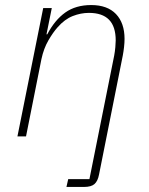

<svg xmlns="http://www.w3.org/2000/svg" viewBox="-20 -540 591 760"><path d="M250 169H334L432 -320Q435 -336 436.5 -353Q438 -370 438 -380Q438 -435 411.5 -462Q385 -489 332 -489Q300 -489 268 -476.5Q236 -464 208 -432Q190 -412 171.5 -380Q153 -348 144 -306L83 0H49L151 -508H185L164 -404H167Q197 -461 238.5 -490.5Q280 -520 341 -520Q405 -520 439 -484.5Q473 -449 473 -386Q473 -371 471 -353.5Q469 -336 466 -320L372 151Q367 177 354 188.5Q341 200 312 200H243Z"/></svg>

Font: IBM Plex Sans ExtraLight
Style: Italic
Weight: 250
Italic angle: -11.31°
Designer: Mike Abbink, Paul van der Laan, Pieter van Rosmalen
Foundry: Bold Monday
Version: Version 3.201